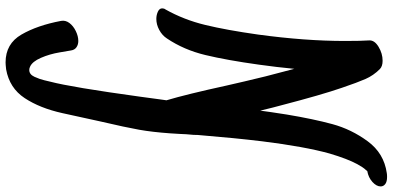

<svg xmlns="http://www.w3.org/2000/svg" viewBox="-380 -508 1409 689"><g transform="rotate(90 324.5 -163.5)"><path d="M383 -401Q393 -401 414 -371.5Q435 -342 451 -305.5Q467 -269 466 -249Q463 -133 458.5 -69.5Q454 -6 445.5 42Q437 90 416 180L386 317Q368 398 332 452.5Q296 507 229 519Q211 521 204 521Q137 521 104 464Q71 407 55 322Q52 306 62.5 292Q73 278 91.5 269Q110 260 127 260Q140 260 149.5 266.5Q159 273 161 286Q162 291 168 327Q174 363 187.5 394Q201 425 219 433Q225 436 231 436Q247 436 255.5 417.5Q264 399 268 382Q272 365 273 361Q293 285 327 38Q340 -59 340 -56Q350 -125 362 -253Q371 -345 377 -393Q379 -401 383 -401ZM615 -848Q632 -848 640.5 -841.5Q649 -835 649 -825Q649 -810 633 -795.5Q617 -781 594 -777L590 -772Q581 -763 569 -741Q550 -706 531 -642Q506 -552 487 -399Q475 -299 465 -176Q464 -169 464 -154Q462 -122 458 -101.5Q454 -81 443 -67Q434 -57 411.5 -46.5Q389 -36 370 -36Q345 -36 340 -56Q318 -130 287 -272Q282 -294 272 -337Q262 -380 254 -412L227 -515Q221 -452 212 -388Q196 -273 177.5 -196Q159 -119 118 -58Q107 -41 87.5 -30.5Q68 -20 48 -20Q34 -20 22 -25.5Q10 -31 10 -41Q10 -48 14 -53Q51 -119 69.5 -195.5Q88 -272 104 -385Q127 -554 127 -697Q127 -755 125 -784Q124 -803 148 -817.5Q172 -832 198 -832Q218 -832 228 -822Q251 -799 263.5 -770.5Q276 -742 295 -686Q320 -614 358 -468Q365 -443 377 -393Q381 -424 391 -488Q407 -584 425.5 -652Q444 -720 487 -778.5Q530 -837 601 -847Q606 -848 615 -848Z"/></g></svg>

Font: Sedgwick Ave
Style: Regular
Weight: 400
Designer: Kevin Burke, Pedro Vergani
Foundry: Google, Inc.
Version: Version 1.000